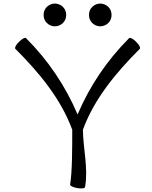

<svg xmlns="http://www.w3.org/2000/svg" viewBox="-20 -1044 855 1079"><path d="M352 -960C352 -977 346 -993 334 -1005C322 -1017 305 -1024 288 -1024C272 -1024 255 -1017 243 -1005C231 -993 225 -977 225 -960C225 -943 231 -927 243 -915C255 -903 272 -896 288 -896C305 -896 322 -903 334 -915C346 -927 352 -943 352 -960ZM607 -960C607 -977 601 -993 589 -1005C577 -1017 560 -1024 543 -1024C527 -1024 510 -1017 498 -1005C486 -993 480 -977 480 -960C480 -943 486 -927 498 -915C510 -903 527 -896 543 -896C560 -896 577 -903 589 -915C601 -927 607 -943 607 -960ZM66 -770C199 -637 321 -491 386 -315C386 -215 386 -76 374 -7C373 0 391 9 414 13C437 17 457 15 458 7C477 -99 447 -207 446 -315C509 -488 632 -636 766 -770C771 -775 762 -793 745 -809C729 -826 711 -835 706 -830C580 -704 484 -560 416 -401C348 -560 252 -704 126 -830C121 -835 103 -826 87 -809C70 -793 61 -775 66 -770Z"/></svg>

Font: Nupuram Expanded Light
Style: Regular
Weight: 300
Width: 7
Designer: Santhosh Thottingal (santhosh.thottingal@gmail.com)
Foundry: SMC
Version: Version 1.000